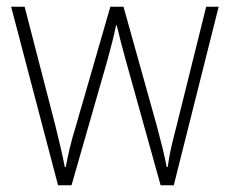

<svg xmlns="http://www.w3.org/2000/svg" viewBox="-20 -549 681 569"><path d="M352 -373Q337 -427 326 -474H324Q319 -449 312.5 -424Q306 -399 299 -373L192 0H152L13 -529H53L144 -177Q154 -137 160.5 -108.5Q167 -80 172 -54H175Q179 -77 186 -107Q193 -137 205 -176L307 -529H346L445 -175Q454 -141 461.5 -111Q469 -81 474 -54H477Q481 -83 486.5 -108Q492 -133 502 -171L591 -529H628L495 0H456Z"/></svg>

Font: Noto Sans Arabic UI SmCn XLt
Style: Regular
Weight: 200
Width: 4
Designer: Monotype Design Team, Nadine Chahine and Nizar Qandah
Foundry: Monotype Imaging Inc.
Version: Version 2.010; ttfautohint (v1.8.4.7-5d5b)